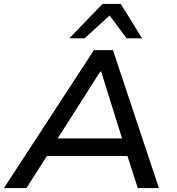

<svg xmlns="http://www.w3.org/2000/svg" viewBox="-26 -961 905 981"><path d="M-6 0 454 -705H551L786 0H678L613 -202L659 -164H178L238 -202L109 0ZM486 -595 253 -229 227 -254H639L605 -230L491 -595ZM328 -765 498 -941H591L700 -765H621L534 -882L406 -765Z"/></svg>

Font: Nunito Sans 7pt SemiExpanded Medium
Style: Italic
Weight: 500
Width: 6
Italic angle: -9°
Designer: Vernon Adams
Foundry: Vernon Adams
Version: Version 3.101;gftools[0.9.27]